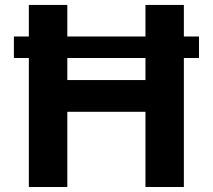

<svg xmlns="http://www.w3.org/2000/svg" viewBox="-20 -747 850 767"><path d="M95.2 -601.2V-727.3H248.9V-601.2H561.1V-727.3H714.5V-601.2H774.9V-515.3H714.5V0H561.1V-300.4H248.9V0H95.2V-515.3H35.5V-601.2ZM561.1 -427.2V-515.3H248.9V-427.2Z"/></svg>

Font: Inter P
Style: Bold
Weight: 700
Designer: Rasmus Andersson
Foundry: rsms
Version: Version 3.018;git-588b23468